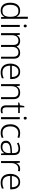

<svg xmlns="http://www.w3.org/2000/svg" viewBox="2298 -3098 810 5445"><g transform="rotate(90 2702.5 -375.0)"><path d="M279 10Q172 10 114.5 -59Q57 -128 57 -261Q57 -398 117.5 -470Q178 -542 284 -542Q329 -542 362 -528.5Q395 -515 418.5 -492Q442 -469 455 -441H459Q458 -464 456.5 -493Q455 -522 455 -545V-760H512V0H466L458 -93H455Q441 -65 418 -41.5Q395 -18 361 -4Q327 10 279 10ZM286 -39Q379 -39 417.5 -95Q456 -151 456 -257V-266Q456 -376 417.5 -434.5Q379 -493 290 -493Q205 -493 160.5 -432.5Q116 -372 116 -260Q116 -152 158 -95.5Q200 -39 286 -39Z M744 -532V0H687V-532ZM716 -729Q735 -729 745 -717.5Q755 -706 755 -686Q755 -665 745 -653.5Q735 -642 716 -642Q697 -642 687 -653.5Q677 -665 677 -686Q677 -706 687 -717.5Q697 -729 716 -729Z M1476 -542Q1555 -542 1599.5 -497.5Q1644 -453 1644 -355V0H1588V-353Q1588 -424 1556 -458.5Q1524 -493 1468 -493Q1392 -493 1351 -448.5Q1310 -404 1310 -311V0H1254V-353Q1254 -401 1239 -432Q1224 -463 1197.5 -478Q1171 -493 1134 -493Q1084 -493 1049 -472Q1014 -451 995.5 -409Q977 -367 977 -302V0H920V-532H966L974 -448H978Q992 -474 1014 -495.5Q1036 -517 1068 -529.5Q1100 -542 1142 -542Q1200 -542 1240.5 -517Q1281 -492 1297 -443H1300Q1323 -490 1368.5 -516Q1414 -542 1476 -542Z M2016 -542Q2084 -542 2130 -510.5Q2176 -479 2199 -424Q2222 -369 2222 -298V-259H1842Q1843 -153 1892 -96.5Q1941 -40 2033 -40Q2082 -40 2119 -48.5Q2156 -57 2200 -76V-24Q2161 -7 2121.5 1.5Q2082 10 2031 10Q1951 10 1895.5 -23Q1840 -56 1811.5 -117.5Q1783 -179 1783 -262Q1783 -343 1810.5 -406.5Q1838 -470 1890 -506Q1942 -542 2016 -542ZM2015 -494Q1942 -494 1897 -445.5Q1852 -397 1844 -306H2163Q2163 -362 2147 -404Q2131 -446 2098.5 -470Q2066 -494 2015 -494Z M2604 -542Q2695 -542 2743 -495.5Q2791 -449 2791 -348V0H2735V-344Q2735 -421 2700 -457Q2665 -493 2598 -493Q2510 -493 2466.5 -442Q2423 -391 2423 -290V0H2366V-532H2412L2420 -440H2424Q2439 -470 2464 -493Q2489 -516 2524 -529Q2559 -542 2604 -542Z M3112 -39Q3135 -39 3155 -42.5Q3175 -46 3189 -51V-5Q3174 1 3152 5.5Q3130 10 3105 10Q3061 10 3030 -6.5Q2999 -23 2982.5 -58Q2966 -93 2966 -148V-486H2887V-518L2966 -537L2986 -659H3023V-532H3186V-486H3023V-151Q3023 -96 3044.5 -67.5Q3066 -39 3112 -39Z M3359 -532V0H3302V-532ZM3331 -729Q3350 -729 3360 -717.5Q3370 -706 3370 -686Q3370 -665 3360 -653.5Q3350 -642 3331 -642Q3312 -642 3302 -653.5Q3292 -665 3292 -686Q3292 -706 3302 -717.5Q3312 -729 3331 -729Z M3748 10Q3671 10 3616 -22.5Q3561 -55 3532.5 -116Q3504 -177 3504 -263Q3504 -353 3536.5 -415.5Q3569 -478 3626 -510Q3683 -542 3760 -542Q3798 -542 3832 -535Q3866 -528 3892 -516L3876 -467Q3849 -478 3818 -484.5Q3787 -491 3759 -491Q3696 -491 3652.5 -463.5Q3609 -436 3586 -385Q3563 -334 3563 -264Q3563 -198 3583 -147.5Q3603 -97 3643.5 -69Q3684 -41 3748 -41Q3788 -41 3822.5 -49Q3857 -57 3885 -69V-18Q3859 -6 3825.5 2Q3792 10 3748 10Z M4199 -541Q4289 -541 4333 -497.5Q4377 -454 4377 -358V0H4334L4324 -90H4321Q4302 -60 4277.5 -37.5Q4253 -15 4218.5 -2.5Q4184 10 4135 10Q4084 10 4047 -7.5Q4010 -25 3990 -58Q3970 -91 3970 -139Q3970 -219 4035 -260.5Q4100 -302 4224 -307L4321 -312V-349Q4321 -428 4289.5 -460.5Q4258 -493 4197 -493Q4156 -493 4118 -482.5Q4080 -472 4042 -453L4024 -499Q4062 -517 4106.5 -529Q4151 -541 4199 -541ZM4231 -265Q4130 -260 4080 -229.5Q4030 -199 4030 -139Q4030 -90 4060.5 -64Q4091 -38 4145 -38Q4229 -38 4274.5 -85.5Q4320 -133 4321 -217V-269Z M4766 -541Q4785 -541 4803.5 -539Q4822 -537 4838 -533L4829 -480Q4813 -484 4797 -486.5Q4781 -489 4763 -489Q4726 -489 4697 -475Q4668 -461 4647 -435Q4626 -409 4615 -373Q4604 -337 4604 -292V0H4547V-532H4595L4601 -433H4604Q4618 -463 4640.5 -487.5Q4663 -512 4694.5 -526.5Q4726 -541 4766 -541Z M5143 -542Q5211 -542 5257 -510.5Q5303 -479 5326 -424Q5349 -369 5349 -298V-259H4969Q4970 -153 5019 -96.5Q5068 -40 5160 -40Q5209 -40 5246 -48.5Q5283 -57 5327 -76V-24Q5288 -7 5248.5 1.5Q5209 10 5158 10Q5078 10 5022.5 -23Q4967 -56 4938.5 -117.5Q4910 -179 4910 -262Q4910 -343 4937.5 -406.5Q4965 -470 5017 -506Q5069 -542 5143 -542ZM5142 -494Q5069 -494 5024 -445.5Q4979 -397 4971 -306H5290Q5290 -362 5274 -404Q5258 -446 5225.5 -470Q5193 -494 5142 -494Z"/></g></svg>

Font: Noto Sans Armenian Light
Style: Regular
Weight: 300
Designer: Monotype Design Team
Foundry: Monotype Imaging Inc.
Version: Version 2.007